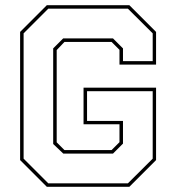

<svg xmlns="http://www.w3.org/2000/svg" viewBox="-20 -720 679 740"><path d="M160.5 0 57.5 -103V-597L160.5 -700H478.5L581.5 -597V-471H440.5V-528L410 -558.5H228.5L198.5 -527V-171.5L228.5 -141.5H410L440.5 -172V-241H302V-382H581.5V-103L478.5 0ZM166 -13.5H473L568.5 -108.5V-368.5H315.5V-254H454V-166.5L415.5 -128H224L185 -165V-533.5L223.5 -572H415.5L454 -533.5V-484.5H568.5V-591.5L473 -686.5H166L71 -591.5V-108.5Z"/></svg>

Font: Tourney Thin
Style: Regular
Weight: 100
Designer: Tyler Finck
Foundry: Etcetera Type Co
Version: Version 1.015